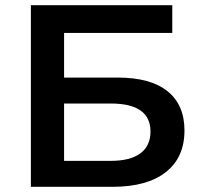

<svg xmlns="http://www.w3.org/2000/svg" viewBox="-20 -720 775 740"><path d="M99 -700H644V-593H227V-421H434Q560 -421 625.5 -368.5Q691 -316 691 -217Q691 -113 619 -56.5Q547 0 414 0H99ZM407 -100Q482 -100 521 -129Q560 -158 560 -213Q560 -321 407 -321H227V-100Z"/></svg>

Font: APTA Sans SemiBold
Style: Bold
Weight: 600
Version: Version 7.200